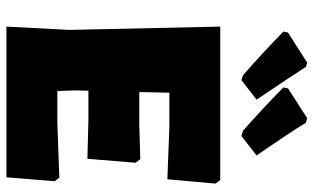

<svg xmlns="http://www.w3.org/2000/svg" viewBox="-204 -746 950 581"><g transform="rotate(90 270.5 -455.0)"><path d="M281 -757 222 -711 207 -716Q144 -771 75 -838L78 -852L169 -910L182 -906Q200 -877 281 -757ZM450 -757 391 -711 375 -716Q308 -775 244 -838L247 -852L337 -910L351 -906Q382 -855 450 -757ZM517 -160 528 -146 516 0H60L70 -190L60 -647H524L535 -633L522 -487L363 -493H260L258 -402H357L461 -405L472 -391L460 -245L344 -248H254L253 -210L255 -154H351Z"/></g></svg>

Font: Alegreya Sans SC Black
Style: Regular
Weight: 900
Designer: Juan Pablo del Peral
Foundry: Huerta Tipografica
Version: Version 2.007